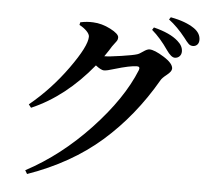

<svg xmlns="http://www.w3.org/2000/svg" viewBox="-60 -910 1120 1046"><g transform="rotate(5 500.0 -387.5)"><path d="M489.3 -603.5Q515.6 -603.5 581.1 -613.3Q646.5 -623 667 -629.9Q677.7 -632.8 698.2 -647.5Q718.8 -662.1 731.4 -662.1Q758.8 -662.1 811 -629.4Q863.3 -596.7 863.3 -568.4Q863.3 -552.7 837.9 -532.7Q812.5 -512.7 805.7 -500Q688.5 -296.9 524.4 -153.3Q360.4 -9.8 126 72.3L114.3 52.7Q301.8 -46.9 460.4 -215.8Q619.1 -384.8 683.6 -544.9Q690.4 -564.5 671.9 -564.5Q634.8 -564.5 549.8 -539.1Q509.8 -526.4 494.1 -526.4Q478.5 -526.4 448.2 -549.8Q299.8 -368.2 116.2 -289.1L102.5 -306.6Q217.8 -401.4 307.1 -525.9Q396.5 -650.4 396.5 -702.1Q396.5 -715.8 380.4 -732.4Q364.3 -749 339.8 -761.7L342.8 -776.4Q379.9 -784.2 413.1 -782.2Q460.9 -780.3 508.3 -755.9Q555.7 -731.4 555.7 -711.9Q555.7 -702.1 552.2 -695.8Q548.8 -689.5 540.5 -679.2Q532.2 -668.9 526.4 -660.2Q517.6 -644.5 489.3 -603.5ZM736.3 -769.5 745.1 -783.2Q835.9 -760.7 878.9 -721.7Q908.2 -696.3 908.2 -666Q908.2 -649.4 897.9 -639.2Q887.7 -628.9 872.1 -628.9Q852.5 -628.9 826.2 -667Q784.2 -728.5 736.3 -769.5ZM823.2 -834 832 -846.7Q915 -831.1 961.9 -798.8Q998 -773.4 998 -737.3Q998 -720.7 988.8 -710.9Q979.5 -701.2 964.8 -701.2Q951.2 -701.2 941.4 -710.4Q931.6 -719.7 915 -742.2Q871.1 -797.9 823.2 -834Z"/></g></svg>

Font: GenYoMin TW TTF Bold
Style: Regular
Weight: 700
Version: Version 1.300